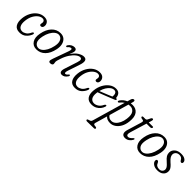

<svg xmlns="http://www.w3.org/2000/svg" viewBox="198 -1628 2983 2983"><g transform="rotate(45 1690.0 -136.5)"><path d="M249.5 -403Q216 -403 180.8 -377.2Q145.5 -351.5 118.5 -303.2Q91.5 -255 83.5 -187.5Q74.5 -113.5 96.8 -73.8Q119 -34 167.5 -34Q198.5 -34 232.2 -56Q266 -78 289 -130Q299.5 -147.5 310 -147.5Q317 -147.5 321 -139.5Q325 -131.5 317.5 -112.5Q298.5 -65.5 257.2 -28.8Q216 8 148 8Q76.5 8 45.2 -41.8Q14 -91.5 23 -178Q30 -248.5 62.2 -308Q94.5 -367.5 145 -403.2Q195.5 -439 256.5 -439Q307 -439 332.5 -412.8Q358 -386.5 358 -349.5Q358 -323.5 346.5 -309.5Q335 -295.5 318 -295.5Q291.5 -295.5 291.5 -320Q291.5 -330 294.2 -338.5Q297 -347 297 -358.5Q297 -379 284.5 -391Q272 -403 249.5 -403Z M613 -438.5Q665.5 -438.5 699.2 -410Q733 -381.5 745.2 -332.8Q757.5 -284 745 -223Q723 -110.5 663 -51.2Q603 8 521 8Q445.5 8 408 -50.5Q370.5 -109 390 -207.5Q409.5 -313 468.2 -375.8Q527 -438.5 613 -438.5ZM530 -28.5Q561.5 -28.5 592.5 -53Q623.5 -77.5 648.2 -122.5Q673 -167.5 686 -229Q699 -288 690 -326.2Q681 -364.5 657.8 -383.2Q634.5 -402 605.5 -402Q574.5 -402 543 -377Q511.5 -352 486.5 -307Q461.5 -262 449 -201.5Q430 -111.5 456.5 -70Q483 -28.5 530 -28.5Z M820.5 -350.5Q813 -352.5 812.8 -361.5Q812.5 -370.5 819 -380Q836.5 -407 863.2 -422.2Q890 -437.5 918.5 -437.5Q965 -437.5 965 -394.5Q965 -380.5 958.5 -361.2Q952 -342 936.5 -302.5Q984 -375.5 1035 -406.5Q1086 -437.5 1125 -437.5Q1172 -437.5 1181 -402.2Q1190 -367 1169 -304.5L1103.5 -108Q1081 -41.5 1109.5 -41.5Q1118.5 -41.5 1129 -48Q1139.5 -54.5 1155 -74Q1164 -84.5 1170.5 -80.5Q1176.5 -78.5 1177.8 -71Q1179 -63.5 1173 -52.5Q1133.5 8 1081.5 8Q1047 8 1037.8 -17.8Q1028.5 -43.5 1043.5 -89L1112.5 -301.5Q1128.5 -350.5 1121.5 -370Q1114.5 -389.5 1090 -389.5Q1061 -389.5 1024 -361.5Q987 -333.5 951.2 -280.8Q915.5 -228 891 -154Q877 -112.5 872.8 -96.2Q868.5 -80 868.5 -70.5Q868.5 -57.5 871.2 -47.8Q874 -38 874 -26Q874 -10 860.5 -1Q847 8 824.5 8Q799.5 8 795 -11Q790.5 -30 807.5 -75.5L896 -322Q909 -357.5 907.8 -373.8Q906.5 -390 890.5 -390Q866 -390 840 -359Q829.5 -346.5 820.5 -350.5Z M1467 -403Q1433.5 -403 1398.2 -377.2Q1363 -351.5 1336 -303.2Q1309 -255 1301 -187.5Q1292 -113.5 1314.2 -73.8Q1336.5 -34 1385 -34Q1416 -34 1449.8 -56Q1483.5 -78 1506.5 -130Q1517 -147.5 1527.5 -147.5Q1534.5 -147.5 1538.5 -139.5Q1542.5 -131.5 1535 -112.5Q1516 -65.5 1474.8 -28.8Q1433.5 8 1365.5 8Q1294 8 1262.8 -41.8Q1231.5 -91.5 1240.5 -178Q1247.5 -248.5 1279.8 -308Q1312 -367.5 1362.5 -403.2Q1413 -439 1474 -439Q1524.5 -439 1550 -412.8Q1575.5 -386.5 1575.5 -349.5Q1575.5 -323.5 1564 -309.5Q1552.5 -295.5 1535.5 -295.5Q1509 -295.5 1509 -320Q1509 -330 1511.8 -338.5Q1514.5 -347 1514.5 -358.5Q1514.5 -379 1502 -391Q1489.5 -403 1467 -403Z M1909.5 -121.5Q1900 -89.5 1876.8 -59.8Q1853.5 -30 1817 -11Q1780.5 8 1731.5 8Q1659 8 1626 -40.2Q1593 -88.5 1602 -172Q1609.5 -247.5 1642.8 -308Q1676 -368.5 1725 -403.5Q1774 -438.5 1830 -438.5Q1879 -438.5 1903 -412Q1927 -385.5 1930 -344.5Q1931.5 -332.5 1940 -332.5Q1952.5 -334.5 1956 -324.5Q1959.5 -310 1936 -301Q1908 -289.5 1870.8 -274.5Q1833.5 -259.5 1794.8 -244.2Q1756 -229 1721.8 -215.8Q1687.5 -202.5 1664.5 -194Q1663 -184.5 1662 -175Q1653.5 -104 1677.5 -68.2Q1701.5 -32.5 1748.5 -32.5Q1780.5 -32.5 1817.2 -55.2Q1854 -78 1878.5 -131Q1891 -149.5 1902 -148Q1917.5 -146 1909.5 -121.5ZM1822.5 -403.5Q1793 -403.5 1763.2 -381.5Q1733.5 -359.5 1709 -319.8Q1684.5 -280 1671.5 -227Q1697.5 -237 1733.5 -251.5Q1769.5 -266 1807.2 -281.2Q1845 -296.5 1876 -310Q1878 -322 1878 -339.5Q1878 -369 1864 -386.2Q1850 -403.5 1822.5 -403.5Z M2020.5 -322.5Q2005.5 -304 1993 -312Q1987 -316.5 1987.8 -326.2Q1988.5 -336 1996.5 -345.5Q2034.5 -399 2093 -422.5L2107.5 -473Q2119 -515.5 2147.5 -515.5Q2173.5 -515.5 2163 -476L2152 -438Q2171.5 -440.5 2192.5 -440.5Q2268 -440.5 2309 -386.5Q2350 -332.5 2337 -223Q2329.5 -151.5 2300.5 -99.8Q2271.5 -48 2229.2 -20Q2187 8 2139.5 7.5Q2070 7.5 2035.5 -33.5L1978.5 165Q1969.5 197.5 1995 201.5L2025.5 205.5Q2044.5 208.5 2044.5 222Q2044.5 240 2021 240.5L1877 243Q1847.5 243.5 1847.5 226Q1847.5 219.5 1852.8 215Q1858 210.5 1874 206Q1898 200.5 1908 192.2Q1918 184 1922.5 166.5L2079.5 -376Q2047 -356.5 2020.5 -322.5ZM2179 -402Q2159 -402 2141 -399L2048 -75.5Q2060.5 -54 2080.5 -42Q2100.5 -30 2132.5 -30Q2167 -30 2197.5 -55Q2228 -80 2249.8 -124.8Q2271.5 -169.5 2278.5 -228Q2290.5 -320 2260 -361Q2229.5 -402 2179 -402Z M2469.5 -385.5 2434 -392.5Q2418.5 -398.5 2418.5 -409Q2418.5 -426 2441.5 -426H2484.5Q2501.5 -426 2511.5 -440.5L2538.5 -495Q2548 -511 2561 -511Q2577 -511 2577 -494Q2577 -482.5 2570 -460L2559.5 -425H2648.5Q2661.5 -425 2661.5 -412.5Q2661.5 -400.5 2651.5 -394Q2641.5 -387.5 2625.5 -387.5H2548L2465.5 -115.5Q2442 -38 2492 -38Q2521.5 -38 2559 -80.5Q2572.5 -95 2581 -91.5Q2586.5 -90 2586.8 -83.5Q2587 -77 2583.5 -69Q2568 -37 2537.5 -14.5Q2507 8 2467.5 8Q2421.5 8 2406.5 -23.8Q2391.5 -55.5 2409.5 -112L2475.5 -329.5Q2485 -358.5 2483.5 -370Q2482 -381.5 2469.5 -385.5Z M2891.5 -438.5Q2944 -438.5 2977.8 -410Q3011.5 -381.5 3023.8 -332.8Q3036 -284 3023.5 -223Q3001.5 -110.5 2941.5 -51.2Q2881.5 8 2799.5 8Q2724 8 2686.5 -50.5Q2649 -109 2668.5 -207.5Q2688 -313 2746.8 -375.8Q2805.5 -438.5 2891.5 -438.5ZM2808.5 -28.5Q2840 -28.5 2871 -53Q2902 -77.5 2926.8 -122.5Q2951.5 -167.5 2964.5 -229Q2977.5 -288 2968.5 -326.2Q2959.5 -364.5 2936.2 -383.2Q2913 -402 2884 -402Q2853 -402 2821.5 -377Q2790 -352 2765 -307Q2740 -262 2727.5 -201.5Q2708.5 -111.5 2735 -70Q2761.5 -28.5 2808.5 -28.5Z M3186 -25Q3221 -25 3240 -44.8Q3259 -64.5 3259 -90Q3259 -110 3246 -131Q3233 -152 3192.5 -187.5Q3144.5 -229 3128.5 -257Q3112.5 -285 3113 -320.5Q3114.5 -371 3154.5 -404.8Q3194.5 -438.5 3262 -438.5Q3319 -438.5 3349.2 -417.2Q3379.5 -396 3379.5 -369Q3379.5 -340 3357 -340Q3347.5 -340 3339.8 -346Q3332 -352 3323 -368Q3301.5 -406.5 3255 -406.5Q3216.5 -406.5 3193.5 -384.8Q3170.5 -363 3170.5 -332Q3170.5 -311 3183 -286.8Q3195.5 -262.5 3235.5 -227Q3270.5 -197.5 3288 -175.5Q3305.5 -153.5 3310.8 -135Q3316 -116.5 3314.5 -97Q3312.5 -52.5 3276.8 -22.2Q3241 8 3178 8Q3119 8 3084.2 -18.8Q3049.5 -45.5 3049.5 -77Q3049.5 -106 3073 -106Q3091 -106 3103 -79.5Q3114 -50 3135.8 -37.5Q3157.5 -25 3186 -25Z"/></g></svg>

Font: Fraunces 144pt S100 Light
Style: Italic
Weight: 300
Italic angle: -16°
Version: Version 1.000; ttfautohint (v1.8.3)